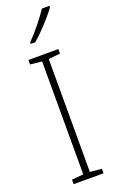

<svg xmlns="http://www.w3.org/2000/svg" viewBox="-180 -1087 632 1037"><g transform="rotate(-20 136.0 -568.0)"><path d="M257 -1035V-1043H213C184 -997 134 -937 91 -892V-884H117C165 -924 225 -990 257 -1035ZM222 -93V-119L155 -125V-774L222 -781V-807H50V-781L117 -774V-125L50 -119V-93Z"/></g></svg>

Font: Noto Sans Kannada UI SemiCondensed ExtraLight
Style: Regular
Weight: 200
Width: 4
Designer: Jelle Bosma - Monotype Design Team
Foundry: Monotype Imaging Inc.
Version: Version 2.005